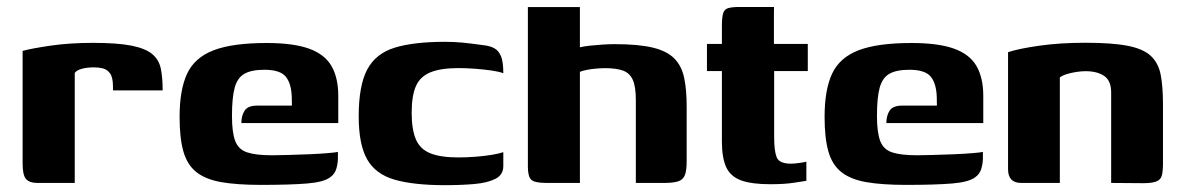

<svg xmlns="http://www.w3.org/2000/svg" viewBox="-20 -525 3395 551"><path d="M194.5 0H86.7Q64.9 0 54.9 -11.1Q44.9 -22.1 44.9 -55.2V-379Q72.5 -386.4 126.5 -394.2Q180.4 -402 246.9 -402Q317 -402 357.5 -394Q397.9 -385.9 417.1 -369.6Q436.4 -353.3 441.6 -327.6Q446.8 -301.9 446.8 -265.6H304.4L304.1 -279.6Q303.8 -303.9 295.4 -315Q287 -326 274.8 -328.9Q262.7 -331.7 249.6 -331.7Q230.4 -331.7 215.5 -327.8Q200.5 -323.8 194.5 -315.8Z M728.8 5.6Q659.3 5.6 614 -2.5Q568.7 -10.7 542.7 -31.8Q516.8 -52.9 506.1 -91Q495.4 -129.1 495.4 -189.7Q495.4 -267.6 517.1 -313.8Q538.8 -360 593.2 -380.8Q647.6 -401.6 745 -401.6Q821.3 -401.6 866.3 -385.6Q911.3 -369.6 931.1 -335.9Q950.8 -302.1 950.8 -249.3V-171.9H672.7Q672.7 -193.4 682.2 -207.7Q691.7 -221.9 717.6 -221.9H817.7L817.4 -243.2Q816.7 -284.2 800.5 -304.5Q784.3 -324.8 738.8 -324.8Q701.6 -324.8 681.5 -313.3Q661.3 -301.9 653.5 -273.4Q645.7 -245 645.7 -192.4Q645.7 -144.3 655.2 -120Q664.7 -95.7 689.6 -87.6Q714.6 -79.4 761.2 -79.4Q778.4 -79.4 807.3 -80.3Q836.2 -81.1 866.8 -82.3Q897.5 -83.6 920.8 -85.6Q944.2 -87.5 949.7 -89.1V-70.7Q949.7 -56.8 945.3 -41.2Q940.8 -25.5 927.7 -16.4Q909.5 -2.4 861.3 1.6Q813.1 5.6 728.8 5.6Z M1257 6.4Q1167.4 6.4 1112.7 -9.3Q1058.1 -24.9 1033.7 -67.6Q1009.4 -110.2 1009.4 -191.1Q1009.4 -279.2 1033.7 -325.2Q1058.1 -371.3 1112.7 -388.2Q1167.4 -405 1257 -405Q1283 -405 1307.6 -402.7Q1332.2 -400.3 1367.5 -395.3Q1386.6 -393.3 1399.1 -386.2Q1411.6 -379.1 1418 -363Q1424.4 -346.8 1424.4 -314.8Q1413.1 -319.4 1390.3 -322.7Q1367.5 -325.9 1341.8 -327.8Q1316.2 -329.6 1295.9 -329.6Q1245.3 -329.6 1215.6 -317.6Q1185.8 -305.6 1173.6 -277.8Q1161.4 -250 1161.4 -201.4Q1161.4 -153.4 1173.5 -125.1Q1185.5 -96.9 1215.1 -85Q1244.7 -73.2 1295.9 -73.2Q1319.3 -73.2 1344.7 -75.2Q1370 -77.1 1391.6 -80.7Q1413.1 -84.4 1424.4 -88.3V-48.4Q1424.4 -23.2 1401.6 -11.7Q1378.7 -0.2 1341.1 3.1Q1303.5 6.4 1257 6.4Z M1548.1 0Q1513.4 0 1504.1 -9.7Q1494.9 -19.4 1494.9 -46.1V-504.7H1644.2V-389.2Q1655.5 -392.1 1672.5 -393.9Q1689.5 -395.7 1708.4 -397Q1727.3 -398.3 1743.8 -398.3Q1812.2 -398.3 1853.3 -388.4Q1894.4 -378.4 1915.3 -357.1Q1936.1 -335.8 1943.4 -301.8Q1950.6 -267.9 1950.6 -218.8V-62.8Q1950.6 -36 1945.5 -22.6Q1940.4 -9.2 1926.3 -4.6Q1912.3 0 1885.4 0H1804.7V-239Q1804.7 -276.8 1795.8 -296.2Q1786.9 -315.6 1767.6 -322.5Q1748.3 -329.4 1716.3 -329.4Q1705.2 -329.4 1691.4 -328.2Q1677.6 -327.1 1664.8 -324.6Q1652 -322.1 1644.2 -318.9V0Z M2190.8 3.7Q2136.8 3.7 2106.6 -7.4Q2076.4 -18.6 2064 -45.4Q2051.7 -72.2 2051.7 -118.7V-321.1H2008.8V-399H2051.7V-450.3Q2051.7 -475.1 2055.2 -486.8Q2058.8 -498.6 2070.1 -501.8Q2081.3 -505 2104.6 -505H2201.3Q2201.3 -500.9 2201.1 -494.9Q2201 -488.9 2201 -480.1V-399H2298.2V-321.1H2201.7V-130.9Q2201.7 -91.2 2209.1 -73.2Q2216.6 -55.3 2249.9 -55.3Q2259.1 -55.3 2273.6 -57.3Q2288.1 -59.3 2294.1 -61V-6.1Q2287.1 -5.1 2259.4 -0.7Q2231.7 3.7 2190.8 3.7Z M2579.8 5.6Q2510.3 5.6 2465 -2.5Q2419.7 -10.7 2393.7 -31.8Q2367.8 -52.9 2357.1 -91Q2346.4 -129.1 2346.4 -189.7Q2346.4 -267.6 2368.1 -313.8Q2389.8 -360 2444.2 -380.8Q2498.6 -401.6 2596 -401.6Q2672.3 -401.6 2717.3 -385.6Q2762.3 -369.6 2782.1 -335.9Q2801.8 -302.1 2801.8 -249.3V-171.9H2523.7Q2523.7 -193.4 2533.2 -207.7Q2542.7 -221.9 2568.6 -221.9H2668.7L2668.4 -243.2Q2667.7 -284.2 2651.5 -304.5Q2635.3 -324.8 2589.8 -324.8Q2552.6 -324.8 2532.5 -313.3Q2512.3 -301.9 2504.5 -273.4Q2496.7 -245 2496.7 -192.4Q2496.7 -144.3 2506.2 -120Q2515.7 -95.7 2540.6 -87.6Q2565.6 -79.4 2612.2 -79.4Q2629.4 -79.4 2658.3 -80.3Q2687.2 -81.1 2717.8 -82.3Q2748.5 -83.6 2771.8 -85.6Q2795.2 -87.5 2800.7 -89.1V-70.7Q2800.7 -56.8 2796.3 -41.2Q2791.8 -25.5 2778.7 -16.4Q2760.5 -2.4 2712.3 1.6Q2664.1 5.6 2579.8 5.6Z M2911 0Q2872.9 0 2872.9 -39.5V-375.3Q2903.3 -385.4 2962.9 -393.9Q3022.5 -402.3 3094.7 -402.3Q3171.6 -402.3 3216.2 -393.6Q3260.8 -384.9 3282.7 -364.5Q3304.5 -344.1 3311 -310.2Q3317.5 -276.3 3317.5 -225.2V-56Q3317.5 -34.1 3314.3 -21.6Q3311 -9.2 3298.6 -4.3Q3286.1 0.7 3259.8 0.7L3168.8 0V-259.9Q3168.8 -293.2 3149 -306.9Q3129.1 -320.7 3095.4 -320.7Q3083.4 -320.7 3069.3 -318.6Q3055.3 -316.4 3042.5 -312.7Q3029.7 -308.9 3021.5 -302.8V0Z"/></svg>

Font: Genos Thin
Style: Regular
Weight: 100
Designer: Robert E. Leuschke
Foundry: Robert E. Leuschke
Version: Version 1.010